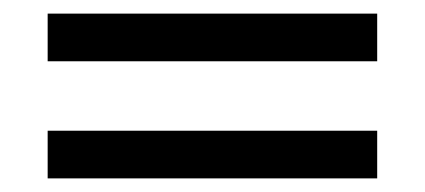

<svg xmlns="http://www.w3.org/2000/svg" viewBox="-20 -431 624 282"><path d="M534 -411V-341H50V-411ZM534 -239V-169H50V-239Z"/></svg>

Font: Ekushey Lalsalu
Style: Regular
Weight: 400
Designer: Al Mamun Sumon
Foundry: Al Mamun Sumon
Version: Version 1.0